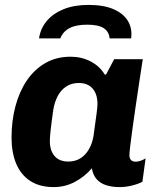

<svg xmlns="http://www.w3.org/2000/svg" viewBox="-20 -752 656 782"><path d="M199 10Q141.5 10 103.2 -15Q65 -40 46 -85.2Q27 -130.5 27 -191.5Q27 -259.5 42.8 -319Q58.5 -378.5 89.2 -424Q120 -469.5 164.8 -495.2Q209.5 -521 267.5 -521Q312.5 -521 349.2 -501.8Q386 -482.5 406.5 -448.5H412L445 -511H561.5Q554.5 -465.5 546.8 -415Q539 -364.5 532 -315.5Q525 -266.5 519.2 -225Q513.5 -183.5 510.2 -155.8Q507 -128 507 -119.5Q507 -107.5 513.5 -100.5Q520 -93.5 532.5 -93.5Q543 -93.5 554.2 -97.8Q565.5 -102 573 -107L560 -11.5Q542.5 -2.5 517.2 3.8Q492 10 467 10Q436.5 10 412.8 2.5Q389 -5 374 -21.8Q359 -38.5 354 -66.5Q325.5 -33 285.5 -11.5Q245.5 10 199 10ZM258 -94Q286.5 -94 307.5 -107.2Q328.5 -120.5 342.2 -144.2Q356 -168 361 -199Q370 -263 373.5 -290.5Q377 -318 377 -328Q377 -369 357 -391.5Q337 -414 300.5 -414Q272 -414 250.2 -400Q228.5 -386 215.2 -361Q202 -336 197 -304.5Q189 -249.5 186 -219.8Q183 -190 183 -178Q183 -138.5 202.5 -116.2Q222 -94 258 -94ZM139 -595.5Q144.5 -635 169.8 -665.8Q195 -696.5 238.2 -714.2Q281.5 -732 340.5 -732Q403 -732 443.2 -714.2Q483.5 -696.5 501.5 -665.8Q519.5 -635 514 -595.5H426.5Q424 -623.5 402.2 -637.5Q380.5 -651.5 335 -651.5Q290 -651.5 263.2 -637.5Q236.5 -623.5 225.5 -595.5Z"/></svg>

Font: Chivo Medium
Style: Italic
Weight: 500
Italic angle: -8.05°
Designer: Hector Gatti
Foundry: Omnibus-Type
Version: Version 2.002